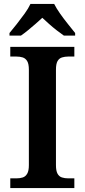

<svg xmlns="http://www.w3.org/2000/svg" viewBox="-20 -951 428 971"><path d="M32 0V-49H63Q81 -49 95 -53.5Q109 -58 117.5 -72.5Q126 -87 126 -116V-598Q126 -628 117.5 -642Q109 -656 95 -660.5Q81 -665 63 -665H32V-714H356V-665H325Q308 -665 293.5 -660.5Q279 -656 271 -642Q263 -628 263 -598V-116Q263 -87 271 -72.5Q279 -58 293.5 -53.5Q308 -49 325 -49H356V0ZM28 -784Q44 -803 64.5 -829Q85 -855 104.5 -882Q124 -909 134 -931H254Q265 -909 284 -882Q303 -855 324 -829Q345 -803 360 -784V-771H303Q287 -782 267 -797.5Q247 -813 228 -830Q209 -847 194 -861Q179 -847 159.5 -830Q140 -813 121 -797.5Q102 -782 86 -771H28Z"/></svg>

Font: Noto Serif Armenian SemiBold
Style: Regular
Weight: 600
Version: Version 2.007